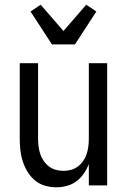

<svg xmlns="http://www.w3.org/2000/svg" viewBox="-20 -789 540 817"><path d="M220 8Q195 8 171 1Q147 -6 128.5 -21.5Q110 -37 97 -58.5Q84 -80 76.5 -103.5Q69 -127 66.5 -151.5Q64 -176 64 -200V-520H142V-200Q142 -183 144 -166.5Q146 -150 151 -134.5Q156 -119 165.5 -105Q175 -91 188 -81Q201 -71 217 -66.5Q233 -62 250 -62Q267 -62 283 -66.5Q299 -71 312 -81Q325 -91 334.5 -105Q344 -119 349 -134.5Q354 -150 356 -166.5Q358 -183 358 -200V-520H436V0H358V-91Q350 -70 337 -51Q324 -32 305.5 -18Q287 -4 264.5 2Q242 8 220 8ZM201 -600 110 -740 153 -769 250 -657 347 -769 390 -740 299 -600Z"/></svg>

Font: Iosevka SS18
Style: Regular
Weight: 400
Monospace: yes
Designer: Belleve Invis
Foundry: Belleve Invis
Version: Version 25.1.1; ttfautohint (v1.8.4)